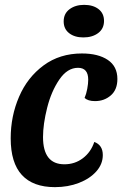

<svg xmlns="http://www.w3.org/2000/svg" viewBox="-20 -750 503 790"><path d="M463 -425Q463 -381 436 -357.5Q409 -334 371 -334Q342 -334 328 -347Q335 -363 339 -384.5Q343 -406 343 -422Q343 -471 301 -471Q257 -471 224 -422.5Q191 -374 174 -306.5Q157 -239 157 -186Q157 -74 245 -74Q288 -74 321 -99Q354 -124 368 -166Q403 -153 403 -112Q403 -75 376.5 -45Q350 -15 305 2.5Q260 20 206 20Q116 20 70 -30Q24 -80 24 -181Q24 -272 58.5 -352Q93 -432 159.5 -481Q226 -530 317 -530Q384 -530 423.5 -503.5Q463 -477 463 -425ZM408 -664Q408 -632 384 -614Q360 -596 323 -596Q287 -596 264.5 -613.5Q242 -631 242 -662Q242 -694 266 -712Q290 -730 326 -730Q363 -730 385.5 -712.5Q408 -695 408 -664Z"/></svg>

Font: Sansita Medium Italic
Style: Regular
Weight: 500
Italic angle: -11°
Designer: Pablo Cosgaya
Foundry: Omnibus-Type
Version: Version 1.006